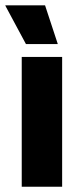

<svg xmlns="http://www.w3.org/2000/svg" viewBox="-31 -707 306 727"><path d="M51.3 0V-491.4H204.3V0ZM139.6 -686.8 187.4 -541.6V-540.2H67.2L-10.6 -685.1V-686.8Z"/></svg>

Font: Anek Latin Medium
Style: Regular
Weight: 500
Designer: Yesha Goshar
Foundry: Ek Type
Version: Version 1.003